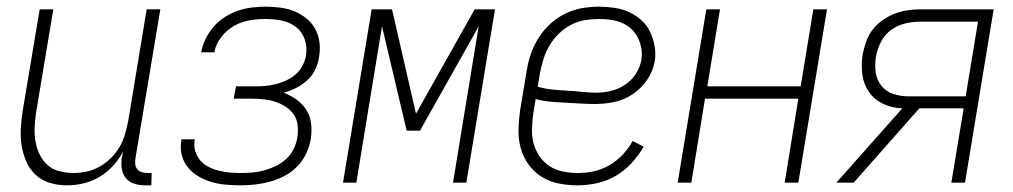

<svg xmlns="http://www.w3.org/2000/svg" viewBox="-20 -548 3040 576"><path d="M181 8Q155 8 130.5 1Q106 -6 87.5 -23Q69 -40 59 -63Q49 -86 45 -111Q41 -136 42.5 -162.5Q44 -189 48 -215L99 -520H140L88 -209Q85 -188 84 -166Q83 -144 86.5 -123.5Q90 -103 99 -84.5Q108 -66 122.5 -53Q137 -40 158 -34.5Q179 -29 201 -29Q221 -29 241 -33.5Q261 -38 279.5 -48.5Q298 -59 313.5 -74.5Q329 -90 339.5 -108.5Q350 -127 355.5 -147Q361 -167 365 -187L420 -520H461L386 -71Q385 -62 386 -54Q387 -46 392 -40Q397 -34 405.5 -31.5Q414 -29 422 -29H435L434 8H415Q399 8 384 3.5Q369 -1 359 -12Q349 -23 346 -39Q343 -55 345 -71L349 -93Q337 -70 319 -50.5Q301 -31 278.5 -17.5Q256 -4 231 2Q206 8 181 8Z M702 8Q679 8 657 6Q635 4 614.5 -2Q594 -8 576 -18.5Q558 -29 544.5 -45Q531 -61 525.5 -82Q520 -103 524 -126V-130H564V-127Q561 -110 566 -94Q571 -78 581 -66.5Q591 -55 605.5 -47.5Q620 -40 636 -36Q652 -32 669 -30.5Q686 -29 703 -29Q720 -29 737.5 -30.5Q755 -32 773 -37Q791 -42 807.5 -50Q824 -58 838.5 -71Q853 -84 861 -101Q869 -118 872 -135Q875 -154 873 -172Q871 -190 861.5 -204Q852 -218 837.5 -227.5Q823 -237 806.5 -242.5Q790 -248 771.5 -250Q753 -252 735 -252H681L688 -289H742Q758 -289 773.5 -290Q789 -291 805 -295Q821 -299 837 -306Q853 -313 866 -324Q879 -335 887 -350Q895 -365 898 -381Q902 -406 894.5 -429Q887 -452 868.5 -466.5Q850 -481 826 -486Q802 -491 777 -491Q753 -491 729 -487Q705 -483 682.5 -470.5Q660 -458 643.5 -436.5Q627 -415 623 -391H583L584 -392Q587 -412 597 -432Q607 -452 621.5 -468.5Q636 -485 655 -497Q674 -509 694.5 -516Q715 -523 736 -525.5Q757 -528 777 -528Q800 -528 822 -525Q844 -522 863.5 -514Q883 -506 899.5 -492.5Q916 -479 926 -460.5Q936 -442 938.5 -420Q941 -398 937 -376Q934 -357 925.5 -339Q917 -321 901.5 -307Q886 -293 868 -284Q850 -275 831 -270Q852 -262 870 -249Q888 -236 899.5 -217.5Q911 -199 913.5 -176Q916 -153 912 -129Q908 -107 898 -86Q888 -65 871 -48Q854 -31 833 -20Q812 -9 790 -3Q768 3 745.5 5.5Q723 8 702 8Z M1009 0 1095 -520H1156L1228 -207L1404 -520H1465L1379 0H1339L1416 -469L1240 -156H1200L1126 -469L1049 0Z M1713 8Q1684 8 1656 2.5Q1628 -3 1605 -17.5Q1582 -32 1566 -54Q1550 -76 1542.5 -102.5Q1535 -129 1535.5 -157.5Q1536 -186 1540 -215L1560 -335Q1564 -361 1572.5 -386Q1581 -411 1595.5 -434Q1610 -457 1630.5 -476Q1651 -495 1675.5 -507Q1700 -519 1725.5 -523.5Q1751 -528 1777 -528Q1800 -528 1823.5 -524.5Q1847 -521 1867.5 -511.5Q1888 -502 1904.5 -487Q1921 -472 1930.5 -452Q1940 -432 1944 -409Q1948 -386 1944 -363Q1939 -334 1921 -308Q1903 -282 1877.5 -265Q1852 -248 1823 -242Q1794 -236 1765 -236Q1742 -236 1719.5 -237.5Q1697 -239 1675 -240Q1653 -241 1630.5 -243Q1608 -245 1587 -251L1580 -209Q1577 -186 1576 -163Q1575 -140 1580.5 -119Q1586 -98 1598 -80Q1610 -62 1628 -50Q1646 -38 1668.5 -33.5Q1691 -29 1714 -29Q1737 -29 1761 -34Q1785 -39 1807.5 -52Q1830 -65 1848 -84Q1866 -103 1878 -125L1911 -108Q1896 -82 1875 -59Q1854 -36 1827.5 -20.5Q1801 -5 1771 1.5Q1741 8 1713 8ZM1770 -270Q1792 -270 1814 -275.5Q1836 -281 1855.5 -294Q1875 -307 1887.5 -326.5Q1900 -346 1904 -368Q1907 -386 1904 -403Q1901 -420 1893.5 -435Q1886 -450 1873.5 -461.5Q1861 -473 1845.5 -479.5Q1830 -486 1812.5 -488.5Q1795 -491 1777 -491Q1756 -491 1734.5 -487.5Q1713 -484 1693 -473.5Q1673 -463 1656.5 -447Q1640 -431 1628.5 -411.5Q1617 -392 1610.5 -371Q1604 -350 1600 -329L1593 -288Q1613 -282 1636 -279.5Q1659 -277 1681 -276Q1703 -275 1725 -272.5Q1747 -270 1770 -270Z M2013 0 2099 -520H2140L2102 -289H2382L2420 -520H2461L2375 0H2334L2375 -252H2095L2054 0Z M2489 0 2687 -223Q2656 -224 2629.5 -236.5Q2603 -249 2587 -272Q2571 -295 2567 -324.5Q2563 -354 2568 -385Q2572 -404 2578.5 -423Q2585 -442 2597.5 -458.5Q2610 -475 2627 -487Q2644 -499 2663 -506.5Q2682 -514 2701.5 -517Q2721 -520 2740 -520H2961L2875 0H2834L2871 -223H2738L2541 0ZM2704 -259H2877L2914 -483H2740Q2718 -483 2695 -477.5Q2672 -472 2653 -458Q2634 -444 2623 -422.5Q2612 -401 2608 -379Q2604 -355 2607 -332Q2610 -309 2623.5 -291.5Q2637 -274 2659 -266.5Q2681 -259 2704 -259Z"/></svg>

Font: Iosevka Curly Extralight
Style: Italic
Weight: 200
Italic angle: -9°
Monospace: yes
Designer: Belleve Invis
Foundry: Belleve Invis
Version: Version 22.1.2; ttfautohint (v1.8.4)